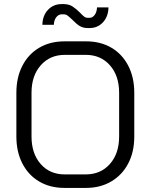

<svg xmlns="http://www.w3.org/2000/svg" viewBox="-20 -910 736 938"><path d="M60 -243V-457Q60 -532 89.5 -589Q119 -646 172 -677Q225 -708 295 -708H401Q471 -708 524 -677Q577 -646 606.5 -589Q636 -532 636 -457V-243Q636 -168 606.5 -111.5Q577 -55 523.5 -23.5Q470 8 401 8H294Q225 8 172 -23Q119 -54 89.5 -111Q60 -168 60 -243ZM399 -58Q472 -58 517 -109Q562 -160 562 -243V-457Q562 -540 517 -591Q472 -642 399 -642H297Q224 -642 179 -591Q134 -540 134 -457V-243Q134 -160 178.5 -109Q223 -58 296 -58ZM334 -813Q318 -828 310 -834Q302 -840 291 -840H281Q266 -840 255 -826Q244 -812 243 -789H187Q188 -834 214.5 -862Q241 -890 281 -890H291Q316 -890 333.5 -879Q351 -868 371 -848Q383 -835 391 -829Q399 -823 408 -823H418Q432 -823 442.5 -837Q453 -851 454 -874H510Q509 -829 483 -801Q457 -773 418 -773H408Q385 -773 368.5 -783.5Q352 -794 334 -813Z"/></svg>

Font: Bai Jamjuree
Style: Regular
Weight: 400
Designer: Katatrad Aksorn Co.,Ltd.
Foundry: Cadson Demak Co.,Ltd.
Version: Version 1.000; ttfautohint (v1.6)